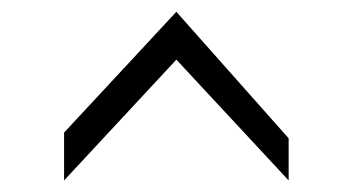

<svg xmlns="http://www.w3.org/2000/svg" viewBox="-20 -861 603 329"><path d="M89.8 -633.8 282.2 -840.8 474.6 -624V-551.8L282.2 -758.8L89.8 -551.8Z"/></svg>

Font: Lohit Tamil
Style: Regular
Weight: 400
Version: 2.91.1